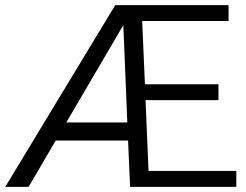

<svg xmlns="http://www.w3.org/2000/svg" viewBox="-20 -731 963 751"><path d="M904.3 -62.5V0H488.8L481 -181.2H197.8L91.8 0H0.5L430.7 -710.9H874V-648.9H536.1L546.9 -401.4H834.5V-339.4H549.3L561 -62.5ZM239.3 -252H478L462.4 -632.8Z"/></svg>

Font: Vazirmatn UI FD Light
Style: Regular
Weight: 300
Designer: Saber Rastikerdar
Foundry: Saber Rastikerdar
Version: Version 33.003